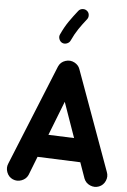

<svg xmlns="http://www.w3.org/2000/svg" viewBox="-70 -1103 811 1230"><g transform="rotate(5 336.0 -488.0)"><path d="M59.6 71.8Q32.2 59.6 21.2 30Q10.3 0.5 22.5 -26.9L285.2 -673.3Q297.9 -702.6 329.3 -712.9Q360.8 -723.1 389.2 -707.5Q414.1 -693.4 422.4 -669.9L655.8 -27.3Q667 1 654.5 29.5Q642.1 58.1 613.8 69.3Q585.4 80.1 556.9 67.9Q528.3 55.7 517.1 27.3L481 -74.7L205.1 -85.4L158.2 34.7Q146 62 116.7 73Q87.4 84 59.6 71.8ZM348.1 -451.7 262.2 -231.9 427.7 -225.6ZM438.5 -1045.4Q451.2 -1035.6 452.6 -1019.3Q454.1 -1002.9 444.3 -990.7Q417 -956.5 394.3 -923.1Q371.6 -889.6 351.6 -846.2Q345.2 -832 329.3 -825.9Q313.5 -819.8 299.3 -826.2Q285.6 -832.5 279.5 -848.4Q273.4 -864.3 279.8 -878.4Q302.7 -928.7 329.3 -966.8Q356 -1004.9 383.3 -1039.1Q393.1 -1051.8 409.7 -1053.5Q426.3 -1055.2 438.5 -1045.4Z"/></g></svg>

Font: Mikhak-DS2-FD ExtraBold
Style: Regular
Weight: 800
Designer: Amin Abedi
Version: Version 3.2